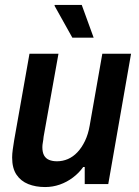

<svg xmlns="http://www.w3.org/2000/svg" viewBox="-20 -743 562 775"><path d="M162 12Q124 12 94 0Q64 -12 46.5 -38Q29 -64 29 -107Q29 -122 31.5 -139.5Q34 -157 37 -176L99 -526H216L156 -191Q155 -179 153 -168.5Q151 -158 151 -149Q151 -128 158 -115.5Q165 -103 178.5 -97.5Q192 -92 210 -92Q233 -92 254 -101Q275 -110 292.5 -128.5Q310 -147 323 -174Q336 -201 342 -236L393 -526H509L417 0H322V-69H316Q299 -45 274.5 -26.5Q250 -8 221.5 2Q193 12 162 12ZM272 -591 200 -720 201 -723H310L358 -591Z"/></svg>

Font: Archivo SemiCondensed SemiBold
Style: Italic
Weight: 600
Width: 4
Italic angle: -10°
Designer: Hector Gatti
Foundry: Omnibus-Type
Version: Version 2.001